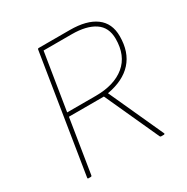

<svg xmlns="http://www.w3.org/2000/svg" viewBox="-152 -784 887 913"><g transform="rotate(-30 291.5 -327.5)"><path d="M76 0Q71 0 72 -6L175 -650Q176 -655 180 -655H352Q444 -655 493.5 -618.5Q543 -582 543 -511Q543 -424 496 -372Q449 -320 359 -304V-303L494 -7Q496 -4 494.5 -2Q493 0 490 0H475Q471 0 469 -4L334 -300H142L95 -6Q94 0 89 0ZM145 -322H302Q404 -322 462 -370Q520 -418 520 -510Q520 -573 475 -603Q430 -633 350 -633H195Z"/></g></svg>

Font: Sofia Sans Thin
Style: Italic
Weight: 250
Italic angle: -9°
Version: Version 4.100-B